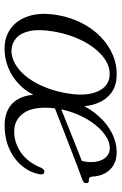

<svg xmlns="http://www.w3.org/2000/svg" viewBox="129 -635 514 812"><g transform="rotate(90 386.0 -229.0)"><path d="M307 -465Q345.5 -463 373 -442.5Q400.5 -422 415.2 -387Q430 -352 430 -306.5L419 -308.5Q440.5 -355.5 472.8 -391Q505 -426.5 544 -446Q583 -465.5 623 -465.5Q657 -465.5 679.5 -451.5Q702 -437.5 714 -413.8Q726 -390 727 -360.5Q728 -354.5 731.2 -350.8Q734.5 -347 741 -348Q747 -349 750.8 -346.2Q754.5 -343.5 754.5 -337.5Q755 -331 750.2 -326.2Q745.5 -321.5 735.5 -318.5Q715.5 -311.5 684.8 -299.8Q654 -288 618.2 -274.2Q582.5 -260.5 547.5 -247Q512.5 -233.5 483.5 -222Q454.5 -210.5 437 -203.8Q419.5 -197 419.5 -197L415.5 -220Q415.5 -220 433.2 -227.2Q451 -234.5 479.5 -246Q508 -257.5 541.8 -271Q575.5 -284.5 608.2 -297.5Q641 -310.5 666.5 -320.5L659.5 -312Q662 -322.5 663.8 -334.5Q665.5 -346.5 665.5 -358.5Q665.5 -393 649.2 -414.8Q633 -436.5 605.5 -436.5Q579.5 -436.5 551 -416.5Q522.5 -396.5 497.5 -361Q472.5 -325.5 456 -279.5Q439.5 -233.5 436 -181.5Q432 -107 460 -69.5Q488 -32 536 -32Q584.5 -32 625.8 -61Q667 -90 690 -147Q694.5 -154.5 698.2 -157.2Q702 -160 707 -159.5Q712.5 -159.5 715.2 -155.2Q718 -151 717.5 -144Q712 -104 685 -69.2Q658 -34.5 613 -13Q568 8.5 508 8.5Q469 8.5 439.8 -7.8Q410.5 -24 394.8 -57Q379 -90 380 -139.5L392 -137.5Q373 -89 339.2 -55.5Q305.5 -22 263.5 -5.8Q221.5 10.5 177 8.5Q131 6.5 96.5 -20.5Q62 -47.5 47 -97.2Q32 -147 44 -216.5Q53.5 -270.5 77.2 -317.2Q101 -364 136.2 -398.2Q171.5 -432.5 215 -450.2Q258.5 -468 307 -465ZM192.5 -20.5Q215 -20 237.5 -29.8Q260 -39.5 281.5 -59.2Q303 -79 321.2 -108Q339.5 -137 353.2 -173.8Q367 -210.5 374.5 -254.5Q384.5 -312.5 376.8 -352Q369 -391.5 348.8 -412.8Q328.5 -434 299.5 -435.5Q275 -437.5 250.8 -426.8Q226.5 -416 204.8 -394.5Q183 -373 164.8 -343Q146.5 -313 133.2 -276Q120 -239 113 -197.5Q103 -138 111 -99.2Q119 -60.5 140.5 -41.2Q162 -22 192.5 -20.5Z"/></g></svg>

Font: Fraunces Light
Style: Italic
Weight: 300
Italic angle: -16°
Version: Version 1.000;[b76b70a41]